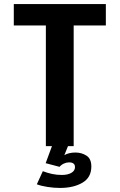

<svg xmlns="http://www.w3.org/2000/svg" viewBox="-20 -720 590 946"><path d="M206 0V-594.5H48V-700H501.5V-594.5H343V0ZM275.5 206Q246 206 214.8 201.2Q183.5 196.5 161.5 188L191 123.5Q215 132.5 237.2 137.2Q259.5 142 284.5 142Q314 142 331.8 131.5Q349.5 121 349.5 103.5Q349.5 80 320 80Q307.5 80 294.5 86Q281.5 92 273.5 102L205 84L236 0H315L297 44.5Q319 31.5 352 31.5Q382 31.5 406 46.8Q430 62 430 100.5Q430 154.5 386.2 180.2Q342.5 206 275.5 206Z"/></svg>

Font: Trispace SemiCondensed SemiBold
Style: Regular
Weight: 600
Width: 4
Designer: Tyler Finck
Foundry: Etcetera Type Company
Version: Version 1.210; ttfautohint (v1.8.3)